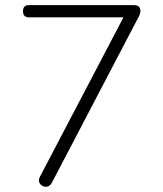

<svg xmlns="http://www.w3.org/2000/svg" viewBox="-20 -725 640 752"><path d="M183 -9Q174 7 159.5 6.5Q145 6 136.5 -5.5Q128 -17 137 -34L485 -698L488 -657H94Q70 -657 70 -681Q70 -705 94 -705H504Q524 -705 528.5 -691.5Q533 -678 524 -661Z"/></svg>

Font: Nunito VF Beta Light
Style: Regular
Weight: 300
Designer: Vernon Adams
Foundry: newtypography
Version: Version 3.001